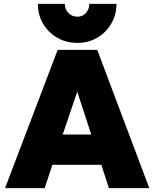

<svg xmlns="http://www.w3.org/2000/svg" viewBox="-20 -969 795 989"><path d="M6 0 277 -712H481L749 0H541L502 -120H250L210 0ZM303 -276H450L378 -497ZM580 -949Q580 -893 553 -847Q526 -801 480.5 -774.5Q435 -748 379 -748Q321 -748 275 -774.5Q229 -801 202 -847Q175 -893 175 -949H314Q314 -921 332.5 -902Q351 -883 379 -883Q405 -883 422.5 -902Q440 -921 440 -949Z"/></svg>

Font: Outfit Black
Style: Regular
Weight: 900
Designer: Rodrigo Fuenzalida
Foundry: fragTYPE
Version: Version 1.100; ttfautohint (v1.8.4.7-5d5b)